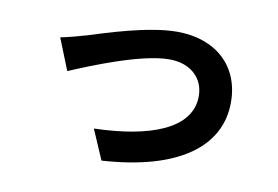

<svg xmlns="http://www.w3.org/2000/svg" viewBox="-65 -634 1130 780"><g transform="rotate(10 500.0 -243.5)"><path d="M143 -423 195 -293C280 -329 480 -412 596 -412C683 -412 739 -360 739 -285C739 -149 570 -88 342 -82L395 41C713 21 872 -102 872 -283C872 -434 766 -528 608 -528C487 -528 317 -471 249 -450C219 -441 173 -429 143 -423Z"/></g></svg>

Font: Noto Sans JP
Style: Bold
Weight: 700
Designer: Ryoko NISHIZUKA 西塚涼子 (kana, bopomofo & ideographs); Paul D. Hunt (Latin, Greek & Cyrillic); Sandoll Communications 산돌커뮤니
Foundry: Adobe
Version: Version 2.004;hotconv 1.0.118;makeotfexe 2.5.65603